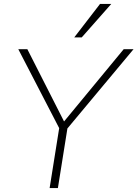

<svg xmlns="http://www.w3.org/2000/svg" viewBox="-20 -955 698 975"><path d="M232 0 284 -326 289 -288 73 -705H119L311 -327H296L608 -705H658L310 -288L326 -326L274 0ZM357 -765 488 -935H545L395 -765Z"/></svg>

Font: Mulish ExtraLight ExtraLight
Style: Italic
Weight: 250
Italic angle: -9°
Version: Version 3.603